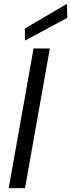

<svg xmlns="http://www.w3.org/2000/svg" viewBox="-20 -970 367 990"><path d="M25 0 153 -720H237L109 0ZM109 -761 108 -823 325 -950 327 -878Z"/></svg>

Font: DM Sans 16pt
Style: Italic
Weight: 400
Italic angle: -10°
Version: Version 4.004;gftools[0.9.30]